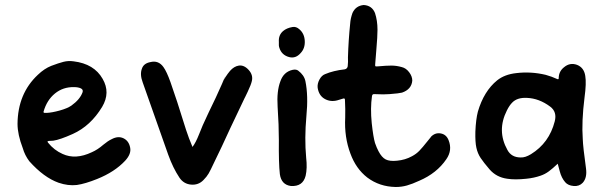

<svg xmlns="http://www.w3.org/2000/svg" viewBox="-20 -721 2413 767"><path d="M500 -131Q505 -106 480 -79Q438 -34 368 -6Q321 13 287 18Q252 22 214 9Q155 -12 97 -77Q79 -101 71 -129Q50 -184 50 -226Q51 -347 131 -422Q157 -447 185 -458Q214 -469 233.5 -474Q253 -479 274 -476Q356 -466 390 -406Q422 -351 388 -294Q342 -218 271 -186Q220 -163 193 -159Q194 -159 175 -158Q170 -157 170 -156Q169 -155 172 -151Q196 -121 230 -106Q282 -82 347 -113Q370 -123 393 -143Q411 -158 426 -165Q452 -179 473.5 -168.5Q495 -158 500 -131ZM159 -270Q159 -270 166 -270Q188 -271 218.5 -279.5Q249 -288 265 -299Q300 -324 310 -353Q313 -363 303 -368Q292 -373 276 -373Q232 -374 199.5 -347.5Q167 -321 154 -275Q153 -270 159 -270Z M934 -459Q955 -462 973.5 -441.5Q992 -421 986 -397Q983 -383 969.5 -354.5Q956 -326 958 -331Q929 -270 900 -209Q865 -132 834 -69Q821 -41 813.5 -28Q806 -15 793 -2Q773 19 743.5 16.5Q714 14 697 -11Q671 -50 652 -103Q577 -314 550 -392Q538 -424 547 -447Q554 -468 581 -473Q613 -481 633 -453Q646 -435 661 -393Q684 -329 723 -203Q734 -169 749 -134Q762 -151 775 -184Q786 -214 812.5 -269.5Q839 -325 842 -331Q904 -467 866 -386Q879 -414 899 -438Q915 -456 934 -459Z M1204 -257Q1196 -168 1203 -92Q1208 -49 1201 -19Q1190 25 1142 22Q1104 17 1098 -25Q1093 -70 1094 -161Q1094 -221 1089 -295Q1085 -357 1100 -396Q1113 -434 1149 -442Q1163 -445 1171 -439Q1195 -421 1200 -397Q1212 -339 1204 -257ZM1096 -530Q1093 -538 1094 -553Q1092 -581 1111 -597Q1125 -609 1148 -613Q1163 -616 1176 -604Q1196 -587 1197.5 -557.5Q1199 -528 1181 -509Q1161 -486 1135 -493Q1105 -501 1096 -530Z M1380 -107Q1355 -173 1359 -251Q1360 -284 1358 -322Q1358 -330 1350 -327Q1329 -321 1327 -320Q1300 -313 1277 -326Q1254 -339 1249 -370Q1247 -386 1256 -403Q1265 -420 1279 -425Q1312 -439 1357 -444Q1367 -446 1369 -456Q1371 -474 1370 -492Q1372 -560 1379 -628Q1380 -646 1388 -669Q1401 -698 1433 -701Q1466 -699 1478 -669Q1488 -639 1488 -602Q1488 -575 1483.5 -523.5Q1479 -472 1479 -467Q1478 -458 1479.5 -456.5Q1481 -455 1491 -456Q1523 -459 1543.5 -459Q1564 -459 1585 -453Q1602 -449 1614.5 -432.5Q1627 -416 1627 -399Q1624 -364 1586 -351Q1575 -348 1536 -345Q1515 -343 1476 -345Q1467 -346 1466 -337Q1459 -289 1465 -229Q1471 -174 1478 -150Q1485 -130 1492 -117Q1505 -92 1521 -84Q1537 -76 1566 -79Q1599 -82 1626 -97Q1643 -106 1655.5 -119Q1668 -132 1687 -156Q1706 -179 1701 -174Q1718 -192 1740.5 -188Q1763 -184 1772 -161Q1788 -121 1763 -85Q1725 -29 1655 1Q1627 14 1605.5 20Q1584 26 1561 26Q1496 25 1447 -12Q1402 -47 1380 -107Z M2321 -48Q2326 -11 2308 9Q2294 24 2271.5 22Q2249 20 2238 7Q2223 -10 2216 -37Q2215 -42 2208 -67Q2188 -48 2172.5 -36.5Q2157 -25 2139 -19Q2113 -10 2083 -7Q2037 -2 2006 -7Q1963 -13 1936 -44Q1912 -72 1900 -90Q1888 -108 1883 -131Q1878 -153 1879 -195Q1881 -244 1889 -275Q1913 -357 1966 -400Q1996 -424 2043 -429Q2101 -436 2160 -422Q2185 -415 2204 -406Q2213 -401 2212 -411Q2213 -437 2234 -453Q2257 -472 2285 -462Q2313 -451 2318 -418Q2323 -389 2315 -331Q2303 -235 2308 -166Q2309 -134 2321 -48ZM2196 -236Q2206 -274 2178 -295Q2134 -328 2085 -330Q2046 -332 2026 -311Q2015 -300 2005 -280Q1964 -199 2007 -122Q2023 -92 2060 -92Q2078 -91 2101 -105Q2174 -150 2196 -236Z"/></svg>

Font: LXGW WenKai & Jojoba
Style: Regular
Weight: 400
Designer: LXGW / Fontworks Inc.
Foundry: LXGW / Fontworks Inc.
Version: Version 1.501;January 22, 2025;FontCreator 15.0.0.2927 64-bi